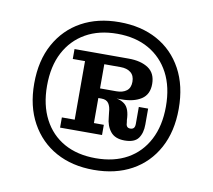

<svg xmlns="http://www.w3.org/2000/svg" viewBox="-63 -770 719 649"><g transform="rotate(10 297.0 -445.5)"><path d="M161 -313V-348H205V-549H163V-583H271V-348H305V-313ZM383 -308Q350 -308 334.5 -327.5Q319 -347 317 -376L315 -393Q314 -412 306.5 -423Q299 -434 282 -434H271V-445H313Q342 -445 360 -431Q378 -417 379 -377L380 -371Q380 -361 383.5 -356Q387 -351 395 -351Q403 -351 407 -355.5Q411 -360 411 -370V-428H443V-373Q443 -344 430 -326Q417 -308 383 -308ZM271 -434V-467H327Q349 -467 362 -477Q375 -487 375 -508Q375 -529 362 -539.5Q349 -550 327 -550H271V-583H349Q391 -583 416.5 -566Q442 -549 442 -512Q442 -476 416.5 -459.5Q391 -443 349 -443H308L298 -434ZM297 -192Q223 -192 167.5 -222.5Q112 -253 80.5 -310Q49 -367 49 -445Q49 -524 80.5 -581Q112 -638 167.5 -668.5Q223 -699 297 -699Q372 -699 427.5 -668.5Q483 -638 514 -581Q545 -524 545 -445Q545 -367 514 -310Q483 -253 427.5 -222.5Q372 -192 297 -192ZM297 -232Q360 -232 405.5 -257.5Q451 -283 476 -331Q501 -379 501 -445Q501 -512 476 -559.5Q451 -607 405.5 -633Q360 -659 297 -659Q234 -659 188.5 -633Q143 -607 118 -559.5Q93 -512 93 -445Q93 -379 118 -331Q143 -283 188.5 -257.5Q234 -232 297 -232Z"/></g></svg>

Font: Montagu Slab 144pt SemiBold
Style: Regular
Weight: 600
Version: Version 1.000